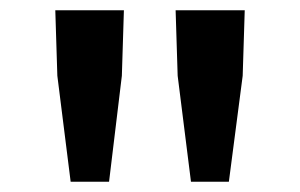

<svg xmlns="http://www.w3.org/2000/svg" viewBox="-20 -797 586 375"><path d="M118 -442 92 -649 88 -777H222L218 -649L193 -442ZM353 -442 327 -649 323 -777H458L454 -649L427 -442Z"/></svg>

Font: Noto Sans HK SemiBold
Style: Regular
Weight: 600
Version: Version 2.004-H2;hotconv 1.0.118;makeotfexe 2.5.65603